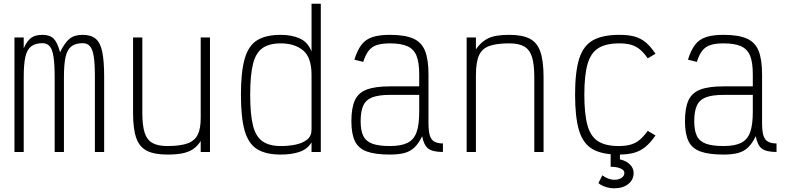

<svg xmlns="http://www.w3.org/2000/svg" viewBox="-20 -820 4240 1036"><path d="M58 0V-618H108V-560Q127 -601 149 -616.5Q171 -632 209 -632Q249 -632 269.5 -611.5Q290 -591 304 -538Q330 -591 356 -611.5Q382 -632 426 -632Q470 -632 495.5 -611.5Q521 -591 531.5 -541.5Q542 -492 542 -406V0H492V-406Q492 -475 486 -514.5Q480 -554 465.5 -570.5Q451 -587 426 -587Q388 -587 365.5 -570Q343 -553 334 -513.5Q325 -474 325 -404V0H275V-400Q275 -471 269 -512Q263 -553 248.5 -570Q234 -587 209 -587Q171 -587 148.5 -570Q126 -553 117 -513.5Q108 -474 108 -404V0Z M883 14Q813 14 772.5 -6.5Q732 -27 715 -76Q698 -125 698 -210V-618H748V-210Q748 -143 760.5 -104Q773 -65 802.5 -48.5Q832 -32 883 -32Q952 -32 991 -46Q1030 -60 1046.5 -92.5Q1063 -125 1063 -183V-618H1113V0H1063V-59Q1045 -31 1022 -15.5Q999 0 966 7Q933 14 883 14Z M1495 14Q1414 14 1367 -15.5Q1320 -45 1300 -115.5Q1280 -186 1280 -308Q1280 -431 1300 -502Q1320 -573 1367 -602.5Q1414 -632 1495 -632Q1554 -632 1597.5 -612.5Q1641 -593 1661 -542V-800H1711V0H1661V-52Q1639 -15 1596 -0.5Q1553 14 1495 14ZM1495 -32Q1539 -32 1576.5 -40Q1614 -48 1637.5 -67Q1661 -86 1661 -120V-416Q1661 -511 1615 -548.5Q1569 -586 1495 -586Q1433 -586 1396.5 -560.5Q1360 -535 1345 -474.5Q1330 -414 1330 -308Q1330 -203 1345 -143Q1360 -83 1396.5 -57.5Q1433 -32 1495 -32Z M2084 14Q2005 14 1959.5 -2.5Q1914 -19 1895 -58.5Q1876 -98 1876 -166Q1876 -238 1895 -279Q1914 -320 1959.5 -337Q2005 -354 2084 -354H2242V-419Q2242 -483 2227.5 -519Q2213 -555 2178.5 -570.5Q2144 -586 2084 -586Q2041 -586 2013.5 -577Q1986 -568 1969 -546Q1952 -524 1940 -486L1892 -498Q1908 -549 1930.5 -578.5Q1953 -608 1990 -620Q2027 -632 2084 -632Q2163 -632 2208.5 -612.5Q2254 -593 2273 -546.5Q2292 -500 2292 -419V-156Q2292 -114 2299 -90Q2306 -66 2323.5 -56Q2341 -46 2370 -46V0Q2315 0 2291 -18Q2267 -36 2258 -85Q2240 -48 2218 -26Q2196 -4 2164 5Q2132 14 2084 14ZM2084 -32Q2144 -32 2178.5 -49Q2213 -66 2227.5 -106Q2242 -146 2242 -216V-308H2084Q2024 -308 1989.5 -295Q1955 -282 1940.5 -251Q1926 -220 1926 -166Q1926 -115 1940.5 -86Q1955 -57 1989.5 -44.5Q2024 -32 2084 -32Z M2498 0V-618H2548V-554Q2576 -595 2614.5 -613.5Q2653 -632 2728 -632Q2799 -632 2839 -611Q2879 -590 2896 -540Q2913 -490 2913 -403V0H2863V-403Q2863 -473 2850.5 -512.5Q2838 -552 2809 -569Q2780 -586 2728 -586Q2660 -586 2620.5 -572Q2581 -558 2564.5 -521Q2548 -484 2548 -414V0Z M3318 14Q3228 14 3177 -15.5Q3126 -45 3104.5 -116Q3083 -187 3083 -309Q3083 -432 3105 -502.5Q3127 -573 3179 -602.5Q3231 -632 3322 -632Q3370 -632 3403.5 -623Q3437 -614 3464 -591.5Q3491 -569 3517 -530L3475 -505Q3454 -536 3432.5 -553.5Q3411 -571 3385 -578.5Q3359 -586 3322 -586Q3250 -586 3209 -560.5Q3168 -535 3150.5 -475Q3133 -415 3133 -309Q3133 -204 3150 -143.5Q3167 -83 3207.5 -57.5Q3248 -32 3318 -32Q3355 -32 3382 -39.5Q3409 -47 3431 -65Q3453 -83 3475 -114L3517 -89Q3490 -50 3462.5 -27.5Q3435 -5 3401 4.5Q3367 14 3318 14ZM3294 196Q3271 196 3247.5 188.5Q3224 181 3209 168L3230 126Q3243 136 3260.5 143Q3278 150 3294 150Q3319 150 3334 139.5Q3349 129 3349 113Q3349 98 3328.5 89Q3308 80 3275 80V-5H3325V40Q3358 47 3378.5 67Q3399 87 3399 113Q3399 150 3370 173Q3341 196 3294 196Z M3884 14Q3805 14 3759.5 -2.5Q3714 -19 3695 -58.5Q3676 -98 3676 -166Q3676 -238 3695 -279Q3714 -320 3759.5 -337Q3805 -354 3884 -354H4042V-419Q4042 -483 4027.5 -519Q4013 -555 3978.5 -570.5Q3944 -586 3884 -586Q3841 -586 3813.5 -577Q3786 -568 3769 -546Q3752 -524 3740 -486L3692 -498Q3708 -549 3730.5 -578.5Q3753 -608 3790 -620Q3827 -632 3884 -632Q3963 -632 4008.5 -612.5Q4054 -593 4073 -546.5Q4092 -500 4092 -419V-156Q4092 -114 4099 -90Q4106 -66 4123.5 -56Q4141 -46 4170 -46V0Q4115 0 4091 -18Q4067 -36 4058 -85Q4040 -48 4018 -26Q3996 -4 3964 5Q3932 14 3884 14ZM3884 -32Q3944 -32 3978.5 -49Q4013 -66 4027.5 -106Q4042 -146 4042 -216V-308H3884Q3824 -308 3789.5 -295Q3755 -282 3740.5 -251Q3726 -220 3726 -166Q3726 -115 3740.5 -86Q3755 -57 3789.5 -44.5Q3824 -32 3884 -32Z"/></svg>

Font: Victor Mono Thin
Style: Regular
Weight: 100
Monospace: yes
Designer: Rune Bjørnerås
Version: Version 1.561;gftools[0.9.30]